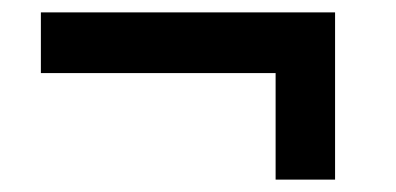

<svg xmlns="http://www.w3.org/2000/svg" viewBox="-20 -435 640 310"><path d="M425 -145V-317H46V-415H521V-145Z"/></svg>

Font: Mona Sans ExtraLight SemiBold
Style: Regular
Weight: 600
Version: Version 2.000